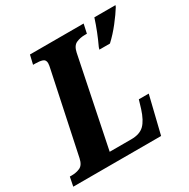

<svg xmlns="http://www.w3.org/2000/svg" viewBox="-182 -860 990 1007"><g transform="rotate(-30 313.0 -357.0)"><path d="M461 -567Q495 -639 519 -714H647L643 -704Q624 -673 590.5 -630Q557 -587 521 -554H457ZM-21 0 -10 -55H2Q29 -55 51.5 -65Q74 -75 82 -112L183 -590Q186 -603 187.5 -612Q189 -621 189 -627Q189 -648 172 -653.5Q155 -659 128 -659H116L129 -714H454L442 -659H430Q401 -659 377.5 -648.5Q354 -638 346 -600L236 -63H367Q418 -63 445 -89Q472 -115 491 -175L506 -225H566L511 0Z"/></g></svg>

Font: Noto Serif Condensed ExtraBold
Style: Italic
Weight: 800
Width: 3
Italic angle: -12°
Designer: Monotype Design Team
Foundry: Monotype Imaging Inc.
Version: Version 2.014; ttfautohint (v1.8.4.7-5d5b)